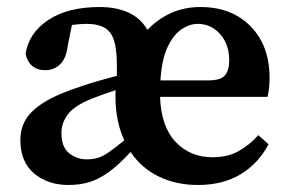

<svg xmlns="http://www.w3.org/2000/svg" viewBox="-20 -513 826 547"><path d="M543 -445Q520 -445 497 -429.5Q474 -414 457.5 -379Q441 -344 437 -284H574Q609 -284 621 -298.5Q633 -313 633 -341Q633 -387 607 -416Q581 -445 543 -445ZM544 14Q482 14 432.5 -10Q383 -34 352 -80Q318 -43 289.5 -22.5Q261 -2 234 6Q207 14 175 14Q116 14 77 -19Q38 -52 38 -114Q38 -146 53 -172Q68 -198 106.5 -222Q145 -246 217 -269Q237 -276 262 -283Q287 -290 313 -297V-326Q313 -396 293.5 -420.5Q274 -445 227 -445Q209 -445 185 -442L173 -383Q169 -347 151.5 -330Q134 -313 109 -313Q86 -313 71.5 -325.5Q57 -338 53 -360Q62 -419 117.5 -456Q173 -493 264 -493Q311 -493 345.5 -477.5Q380 -462 400 -428Q463 -493 551 -493Q640 -493 694 -438Q748 -383 748 -291Q748 -260 742 -237H436Q439 -152 480.5 -108.5Q522 -65 585 -65Q629 -65 660 -82.5Q691 -100 716 -128L745 -102Q716 -47 665.5 -16.5Q615 14 544 14ZM155 -134Q155 -94 177 -76.5Q199 -59 227 -59Q244 -59 258 -63Q272 -67 289.5 -79Q307 -91 334 -113Q309 -168 309 -237Q309 -242 309 -247Q309 -252 310 -256Q290 -250 272.5 -243.5Q255 -237 242 -232Q192 -212 173.5 -187.5Q155 -163 155 -134Z"/></svg>

Font: Source Serif Pro SemiBold
Style: Regular
Weight: 600
Designer: Frank Grießhammer
Foundry: Adobe Systems Incorporated
Version: Version 3.001;hotconv 1.0.111;makeotfexe 2.5.65597